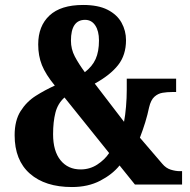

<svg xmlns="http://www.w3.org/2000/svg" viewBox="-20 -744 766 774"><path d="M270 10Q162 10 100.5 -44Q39 -98 39 -199Q39 -258 63 -296Q87 -334 124 -357.5Q161 -381 201 -399Q164 -444 149 -481.5Q134 -519 134 -565Q134 -639 179.5 -681.5Q225 -724 315 -724Q376 -724 414 -704.5Q452 -685 470 -652.5Q488 -620 488 -582Q488 -522 456 -481.5Q424 -441 362 -407L480 -253Q485 -279 488 -314Q491 -349 491 -382V-427H690V-373H673Q654 -373 635.5 -370Q617 -367 602.5 -354Q588 -341 581 -311Q575 -282 565.5 -251Q556 -220 544 -189L634 -84Q649 -66 668.5 -60Q688 -54 705 -54H714V0H524L462 -77Q433 -41 384 -15.5Q335 10 270 10ZM322 -453Q352 -476 365.5 -506Q379 -536 379 -581Q379 -619 364 -641.5Q349 -664 323 -664Q266 -664 266 -580Q266 -546 281.5 -516.5Q297 -487 322 -453ZM305 -61Q342 -61 372 -80.5Q402 -100 420 -127L240 -351Q213 -327 203.5 -290Q194 -253 194 -203Q194 -135 224 -98Q254 -61 305 -61Z"/></svg>

Font: Noto Serif Hebrew Condensed ExtraBold
Style: Regular
Weight: 800
Width: 3
Designer: Monotype Design Team
Foundry: Monotype Imaging Inc.
Version: Version 2.004; ttfautohint (v1.8.4.7-5d5b)